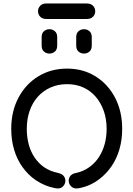

<svg xmlns="http://www.w3.org/2000/svg" viewBox="-20 -1087 772 1111"><path d="M300 2Q325 7 339.5 -4Q354 -15 357.5 -32.5Q361 -50 351 -65.5Q341 -81 316 -86Q293 -91 274.5 -98.5Q256 -106 236 -119Q204 -141 181 -174.5Q158 -208 146.5 -250.5Q135 -293 135 -341Q135 -398 151.5 -445.5Q168 -493 199 -527.5Q230 -562 273 -581Q316 -600 368 -600Q420 -600 462 -581Q504 -562 534 -527Q564 -492 580.5 -445Q597 -398 597 -341Q597 -294 585.5 -252.5Q574 -211 552.5 -178Q531 -145 500 -122Q481 -108 461.5 -99.5Q442 -91 419 -86Q394 -81 384.5 -65.5Q375 -50 378.5 -32.5Q382 -15 397 -4Q412 7 437 2Q469 -4 497.5 -16.5Q526 -29 554 -50Q595 -81 625 -124.5Q655 -168 671 -223Q687 -278 687 -341Q687 -443 646 -521.5Q605 -600 533 -645Q461 -690 368 -690Q275 -690 202 -645.5Q129 -601 87 -522Q45 -443 45 -341Q45 -276 62 -219.5Q79 -163 111 -119Q143 -75 186 -45Q213 -27 240.5 -15.5Q268 -4 300 2ZM221 -823Q221 -800 234.5 -788.5Q248 -777 266 -777Q284 -777 297.5 -788.5Q311 -800 311 -823Q311 -834 311 -841Q311 -848 311 -855Q311 -862 311 -872Q311 -895 297.5 -906.5Q284 -918 266 -918Q248 -918 234.5 -906.5Q221 -895 221 -872Q221 -862 221 -855Q221 -848 221 -841Q221 -834 221 -823ZM421 -823Q421 -800 434.5 -788.5Q448 -777 466 -777Q484 -777 497.5 -788.5Q511 -800 511 -823Q511 -834 511 -841Q511 -848 511 -855Q511 -862 511 -872Q511 -895 497.5 -906.5Q484 -918 466 -918Q448 -918 434.5 -906.5Q421 -895 421 -872Q421 -862 421 -855Q421 -848 421 -841Q421 -834 421 -823ZM480 -977Q506 -977 518.5 -990.5Q531 -1004 531 -1022Q531 -1040 518.5 -1053.5Q506 -1067 480 -1067Q458 -1067 429.5 -1067Q401 -1067 369 -1067Q337 -1067 306.5 -1067Q276 -1067 250 -1067Q225 -1067 212.5 -1053.5Q200 -1040 200 -1022Q200 -1004 212.5 -990.5Q225 -977 250 -977Q272 -977 301.5 -977Q331 -977 363.5 -977Q396 -977 426.5 -977Q457 -977 480 -977Z"/></svg>

Font: Tilt Neon
Style: Regular
Weight: 400
Designer: Andy Clymer
Foundry: Andy Clymer
Version: Version 1.000